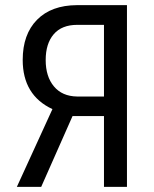

<svg xmlns="http://www.w3.org/2000/svg" viewBox="-20 -731 602 751"><path d="M281.2 -353.5H386.7V-633.8H282.2Q221.7 -633.8 190.2 -597.2Q158.7 -560.5 158.7 -496.1Q158.7 -431.6 190.9 -393.1Q223.1 -354.5 281.2 -353.5ZM386.7 0V-276.9H263.7L141.1 0H45.9L185.1 -304.2Q68.8 -358.4 68.8 -496.6Q68.8 -596.7 124.8 -653.6Q180.7 -710.4 281.2 -710.9H476.6V0Z"/></svg>

Font: RobotoCondensed-Regular
Style: Regular
Weight: 400
Designer: Google
Version: Version 2.001201; 2014